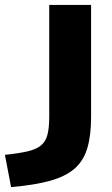

<svg xmlns="http://www.w3.org/2000/svg" viewBox="-102 -540 457 780"><path d="M-82 89Q-24 83 11.5 74.5Q47 66 65.5 50Q84 34 91 6.5Q98 -21 98 -64V-520H268V-64Q268 11 252.5 62.5Q237 114 200.5 145.5Q164 177 101 194.5Q38 212 -57 220Z"/></svg>

Font: M PLUS 2 ExtraBold
Style: Regular
Weight: 800
Version: Version 1.001